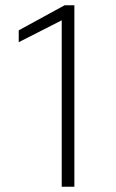

<svg xmlns="http://www.w3.org/2000/svg" viewBox="-20 -708 439 728"><path d="M214 0V-631L51 -548V-593L225 -688H262V0Z"/></svg>

Font: Saira SemiExpanded ExtraLight
Style: Regular
Weight: 250
Width: 6
Designer: Hector Gatti with collaboration of the Omnibus-Type team
Foundry: Omnibus-Type
Version: Version 1.101